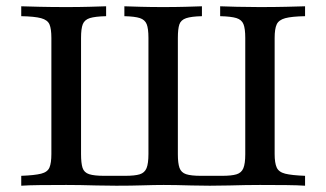

<svg xmlns="http://www.w3.org/2000/svg" viewBox="-20 -591 1038 611"><path d="M47.6 0V-31.5Q90.3 -33.1 110.9 -38.3Q131.5 -43.5 137.5 -58.1Q143.5 -72.6 143.5 -100.8V-470.2Q143.5 -499.2 137.5 -513.3Q131.5 -527.4 110.9 -533.1Q90.3 -538.7 47.6 -539.5V-571Q69.4 -570.2 106.9 -569.4Q144.4 -568.5 191.9 -568.5Q230.6 -568.5 263.7 -569.4Q296.8 -570.2 317.7 -571V-539.5Q283.1 -538.7 266.1 -533.5Q249.2 -528.2 243.5 -514.1Q237.9 -500 237.9 -470.2V-100.8Q237.9 -71.8 242.7 -56.9Q247.6 -41.9 263.7 -36.7Q279.8 -31.5 311.3 -31.5H378.2Q408.9 -31.5 424.6 -36.3Q440.3 -41.1 446.4 -56Q452.4 -71 452.4 -100.8V-470.2Q452.4 -500 446.8 -514.1Q441.1 -528.2 425 -533.5Q408.9 -538.7 375.8 -539.5V-571Q396 -570.2 428.6 -569.4Q461.3 -568.5 499.2 -568.5Q537.9 -568.5 570.6 -569.4Q603.2 -570.2 622.6 -571V-539.5Q588.7 -538.7 572.2 -533.1Q555.6 -527.4 550.8 -513.3Q546 -499.2 546 -470.2V-100Q546 -71.8 551.2 -56.9Q556.5 -41.9 572.2 -36.7Q587.9 -31.5 619.4 -31.5H687.1Q716.9 -31.5 732.7 -36.3Q748.4 -41.1 754.4 -55.6Q760.5 -70.2 760.5 -100V-470.2Q760.5 -500 754.8 -514.1Q749.2 -528.2 732.3 -533.5Q715.3 -538.7 680.6 -539.5V-571Q700.8 -570.2 734.3 -569.4Q767.7 -568.5 805.6 -568.5Q853.2 -568.5 890.7 -569.4Q928.2 -570.2 950.8 -571V-539.5Q908.1 -538.7 887.5 -533.1Q866.9 -527.4 860.5 -513.3Q854 -499.2 854 -470.2V-100.8Q854 -72.6 860.5 -58.1Q866.9 -43.5 887.5 -38.3Q908.1 -33.1 950.8 -31.5V0Q928.2 -1.6 890.7 -2Q853.2 -2.4 807.3 -2.4Q784.7 -2.4 760.9 -2Q737.1 -1.6 709.7 -0.8Q682.3 0 647.6 0Q616.1 0 589.5 -0.8Q562.9 -1.6 541.1 -2Q519.4 -2.4 500.8 -2.4Q471.8 -2.4 434.7 -1.2Q397.6 0 350 0Q315.3 0 287.5 -0.8Q259.7 -1.6 236.7 -2Q213.7 -2.4 191.1 -2.4Q145.2 -2.4 107.7 -2Q70.2 -1.6 47.6 0Z"/></svg>

Font: Playfair 12pt Medium
Style: Regular
Weight: 500
Designer: Claus Eggers Sørensen
Foundry: Claus Eggers Sørensen
Version: Version 2.000;gftools[0.9.28]